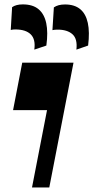

<svg xmlns="http://www.w3.org/2000/svg" viewBox="-20 -832 414 852"><path d="M122 0 188.7 -343.3H38L78.7 -554H306.2L198.7 0ZM319 -611.8Q324.5 -659.3 301.7 -679.9Q279 -700.5 236 -700.5Q229 -700.5 223.7 -700Q218.5 -699.5 212.7 -698.3L219 -799.2Q228.5 -805.7 240.7 -809Q253 -812.2 268.7 -812.2Q310.7 -812.2 335.9 -791.4Q361 -770.5 369.7 -730.1Q378.5 -689.7 371 -629.8ZM132.2 -611.8Q138.7 -657.3 116.6 -679.3Q94.5 -701.3 48.2 -701.3Q42.2 -701.3 37.5 -700.8Q32.7 -700.3 27.7 -699L33.7 -800.2Q51.2 -812.5 81.2 -812.5Q125.7 -812.5 151.2 -791Q176.7 -769.5 185.2 -729.1Q193.7 -688.7 185.7 -629.8Z"/></svg>

Font: Savate ExtraLight
Style: Italic
Weight: 200
Italic angle: -11°
Designer: Max Esnée
Foundry: Plomb Type
Version: Version 2.000